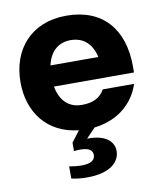

<svg xmlns="http://www.w3.org/2000/svg" viewBox="-85 -600 760 905"><g transform="rotate(-10 294.5 -148.0)"><path d="M259 236C370 236 417 189 417 137C417 86 370 56 299 56H290L334 10C446 -3 523 -68 553 -160H403C383 -124 350 -105 294 -105C231 -105 191 -145 179 -213H562V-243C562 -422 466 -532 294 -532C123 -532 27 -415 27 -260C27 -116 110 -5 259 10L219 63V103C229 101 239 101 249 101C290 101 308 114 308 137C308 160 290 176 241 176C227 176 206 174 184 170V228C209 234 234 236 259 236ZM180 -314C194 -378 234 -415 294 -415C355 -415 395 -378 409 -314Z"/></g></svg>

Font: Aspekta 750
Style: Regular
Weight: 750
Designer: Ivo Dolenc
Version: Version 2.000